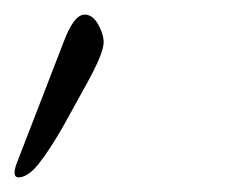

<svg xmlns="http://www.w3.org/2000/svg" viewBox="-293 -745 313 263"><path d="M-268 -502Q-270 -502 -271.5 -503.5Q-273 -505 -273 -509Q-273 -511 -272.5 -513.5Q-272 -516 -271 -519L-206 -687Q-192 -725 -177 -725Q-166 -725 -158.5 -711.5Q-151 -698 -151 -687Q-151 -680 -157 -665Q-163 -650 -181 -618L-207 -571Q-226 -538 -240.5 -520Q-255 -502 -268 -502Z"/></svg>

Font: Junicode VF
Style: Italic
Weight: 400
Italic angle: -11°
Designer: Peter S. Baker
Version: Version 2.209